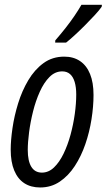

<svg xmlns="http://www.w3.org/2000/svg" viewBox="-20 -785 452 814"><path d="M150.4 9.8Q110.8 9.8 83 -8.3Q55.2 -26.4 40.3 -62.3Q25.4 -98.1 25.4 -150.4Q25.4 -190.4 33 -242.2Q40.5 -293.9 56.9 -346.9Q73.2 -399.9 99.9 -444.8Q126.5 -489.7 164.3 -517.3Q202.1 -544.9 252.4 -544.9Q291.5 -544.9 319.3 -526.1Q347.2 -507.3 361.8 -471.2Q376.5 -435.1 376.5 -382.3Q376.5 -333.5 367.9 -279.3Q359.4 -225.1 341.8 -173.8Q324.2 -122.6 297.1 -81.1Q270 -39.6 233.4 -14.9Q196.8 9.8 150.4 9.8ZM157.7 -53.2Q186 -53.2 209 -75.2Q231.9 -97.2 249.5 -133.5Q267.1 -169.9 279.1 -213.9Q291 -257.8 297.1 -302.2Q303.2 -346.7 303.2 -384.3Q303.2 -415.5 296.6 -437.5Q290 -459.5 276.9 -470.9Q263.7 -482.4 243.7 -482.4Q213.4 -482.4 189.7 -458.5Q166 -434.6 148.7 -396Q131.3 -357.4 120.1 -312.5Q108.9 -267.6 103.3 -224.4Q97.7 -181.2 97.7 -149.4Q97.7 -102.5 112.8 -77.9Q127.9 -53.2 157.7 -53.2ZM213.9 -604.5 214.4 -613.8Q237.3 -640.1 258.1 -666.5Q278.8 -692.9 295.9 -718Q313 -743.2 325.2 -764.6H412.1L411.1 -756.3Q400.9 -741.7 381.8 -720.9Q362.8 -700.2 340.3 -677.7Q317.9 -655.3 296.6 -635.7Q275.4 -616.2 260.3 -604.5Z"/></svg>

Font: Open Sans Condensed
Style: Italic
Weight: 400
Width: 3
Italic angle: -12°
Designer: Monotype Design Team
Foundry: Monotype Imaging Inc.
Version: Version 3.000